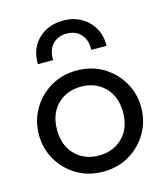

<svg xmlns="http://www.w3.org/2000/svg" viewBox="-115 -851 828 954"><g transform="rotate(-15 299.0 -373.5)"><path d="M299 15Q223 15 163.5 -20.5Q104 -56 70 -115Q36 -174 36 -245Q36 -315 70 -374.2Q104 -433.5 163.5 -469.2Q223 -505 299 -505Q375.5 -505 434.8 -469.5Q494 -434 528.2 -375Q562.5 -316 562.5 -245Q562.5 -175 528.5 -115.8Q494.5 -56.5 435 -20.8Q375.5 15 299 15ZM299 -68Q373 -68 421 -115.8Q469 -163.5 469 -245Q469 -326.5 421.2 -374.2Q373.5 -422 299 -422Q225 -422 177.2 -374.2Q129.5 -326.5 129.5 -245Q129.5 -163.5 177.2 -115.8Q225 -68 299 -68ZM122 -585Q120.5 -636.5 142.5 -676.5Q164.5 -716.5 205 -739.2Q245.5 -762 299 -762Q351 -762 391.2 -739Q431.5 -716 454 -676Q476.5 -636 475.5 -585H396.5Q399 -634.5 372.2 -664.8Q345.5 -695 299 -695Q252.5 -695 225.2 -664.8Q198 -634.5 200.5 -585Z"/></g></svg>

Font: Geologica Light
Style: Regular
Weight: 300
Designer: Sindre Bremnes, Frode Helland
Foundry: Monokrom Skriftforlag AS
Version: Version 1.010; ttfautohint (v1.8.4.7-5d5b);gftools[0.9.28]